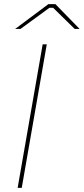

<svg xmlns="http://www.w3.org/2000/svg" viewBox="-20 -916 408 936"><path d="M188 -700H208L86 0H66ZM216 -896H250L368 -775H344L239 -878H221L80 -775H54Z"/></svg>

Font: Fixel Italic Variable Display Thin
Style: Italic
Weight: 100
Italic angle: -10°
Designer: AlfaBravo + MacPaw
Foundry: Kyrylo Tkachov, Marchela Mozhyna, Serhii Makarenko, Maria Weinstein, Zakhar Kryvoshyya
Version: Version 1.210;Glyphs 3.2 (3217)